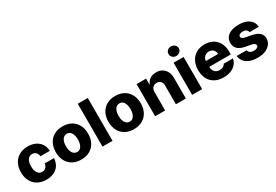

<svg xmlns="http://www.w3.org/2000/svg" viewBox="54 -1743 3949 2743"><g transform="rotate(-30 2028.5 -371.0)"><path d="M32.2 -263.7Q32.2 -344.7 64.5 -406.5Q96.7 -468.3 157 -502.7Q217.3 -537.1 298.8 -537.1Q370.6 -537.1 425.3 -510.7Q480 -484.4 510.5 -436.3Q541 -388.2 543 -324.2H389.6Q383.8 -365.2 360.6 -388.7Q337.4 -412.1 300.8 -412.1Q254.4 -412.1 227.3 -373.8Q200.2 -335.4 200.2 -265.6Q200.2 -194.8 227.1 -156.5Q253.9 -118.2 300.8 -118.2Q336.9 -118.2 360.8 -140.9Q384.8 -163.6 389.6 -205.1H543Q540.5 -140.6 510.3 -92Q480 -43.5 425.8 -16.8Q371.6 9.8 298.8 9.8Q216.8 9.8 156.5 -24.7Q96.2 -59.1 64.2 -120.8Q32.2 -182.6 32.2 -263.7Z M607.4 -263.7Q607.4 -345.2 639.6 -407Q671.9 -468.8 732.2 -502.9Q792.5 -537.1 874 -537.1Q955.6 -537.1 1015.9 -502.9Q1076.2 -468.8 1108.4 -407Q1140.6 -345.2 1140.6 -263.7Q1140.6 -182.1 1108.4 -120.4Q1076.2 -58.6 1015.9 -24.4Q955.6 9.8 874 9.8Q792.5 9.8 732.2 -24.4Q671.9 -58.6 639.6 -120.4Q607.4 -182.1 607.4 -263.7ZM972.7 -264.6Q972.7 -309.1 961.2 -343.3Q949.7 -377.4 927.7 -396.2Q905.8 -415 875 -415Q827.6 -415 801.5 -374Q775.4 -333 775.4 -264.6Q775.4 -196.3 801.5 -155.3Q827.6 -114.3 875 -114.3Q905.8 -114.3 927.7 -133.1Q949.7 -151.9 961.2 -186Q972.7 -220.2 972.7 -264.6Z M1390.6 0H1225.6V-707H1390.6Z M1475.6 -263.7Q1475.6 -345.2 1507.8 -407Q1540 -468.8 1600.3 -502.9Q1660.6 -537.1 1742.2 -537.1Q1823.7 -537.1 1884 -502.9Q1944.3 -468.8 1976.6 -407Q2008.8 -345.2 2008.8 -263.7Q2008.8 -182.1 1976.6 -120.4Q1944.3 -58.6 1884 -24.4Q1823.7 9.8 1742.2 9.8Q1660.6 9.8 1600.3 -24.4Q1540 -58.6 1507.8 -120.4Q1475.6 -182.1 1475.6 -263.7ZM1840.8 -264.6Q1840.8 -309.1 1829.3 -343.3Q1817.9 -377.4 1795.9 -396.2Q1773.9 -415 1743.2 -415Q1695.8 -415 1669.7 -374Q1643.6 -333 1643.6 -264.6Q1643.6 -196.3 1669.7 -155.3Q1695.8 -114.3 1743.2 -114.3Q1773.9 -114.3 1795.9 -133.1Q1817.9 -151.9 1829.3 -186Q1840.8 -220.2 1840.8 -264.6Z M2258.8 0H2093.8V-530.3H2250V-433.6H2255.9Q2274.4 -482.4 2316.7 -509.8Q2358.9 -537.1 2417 -537.1Q2472.2 -537.1 2513.9 -512.5Q2555.7 -487.8 2578.4 -442.6Q2601.1 -397.5 2600.6 -337.9V0H2436.5V-306.6Q2436.5 -351.6 2413.6 -377Q2390.6 -402.3 2349.6 -402.3Q2308.1 -402.3 2283.4 -376Q2258.8 -349.6 2258.8 -303.7Z M2704.1 -530.3H2869.1V0H2704.1ZM2702.1 -672.9Q2702.1 -694.3 2713.6 -712.6Q2725.1 -731 2744.6 -741.5Q2764.2 -752 2787.1 -752Q2810.1 -752 2829.8 -741.5Q2849.6 -731 2861.3 -712.6Q2873 -694.3 2873 -672.9Q2873 -651.4 2861.3 -633.1Q2849.6 -614.7 2829.8 -604.2Q2810.1 -593.8 2787.1 -593.8Q2764.2 -593.8 2744.6 -604.2Q2725.1 -614.7 2713.6 -633.1Q2702.1 -651.4 2702.1 -672.9Z M2954.1 -262.7Q2954.1 -344.2 2986.3 -406.5Q3018.6 -468.8 3077.9 -502.9Q3137.2 -537.1 3215.8 -537.1Q3291 -537.1 3348.9 -505.9Q3406.7 -474.6 3439.2 -413.6Q3471.7 -352.5 3471.7 -266.6V-224.6H3116.2V-221.7Q3116.2 -170.4 3145.5 -139.9Q3174.8 -109.4 3224.6 -109.4Q3257.8 -109.4 3282 -122.8Q3306.2 -136.2 3316.4 -160.2H3469.7Q3460 -108.4 3427.2 -70.1Q3394.5 -31.7 3342 -11Q3289.6 9.8 3221.7 9.8Q3139.2 9.8 3078.9 -23.2Q3018.6 -56.2 2986.3 -117.4Q2954.1 -178.7 2954.1 -262.7ZM3318.4 -321.3Q3317.9 -349.1 3305.2 -371.1Q3292.5 -393.1 3270 -405.5Q3247.6 -418 3219.7 -418Q3190.9 -418 3167.7 -405.3Q3144.5 -392.6 3130.9 -370.6Q3117.2 -348.6 3116.2 -321.3Z M3782.2 -423.8Q3751 -423.8 3730.2 -410.9Q3709.5 -397.9 3710 -377.9Q3708.5 -343.8 3770.5 -332L3871.1 -312.5Q3950.2 -296.9 3989 -261.7Q4027.8 -226.6 4028.3 -168.9Q4027.8 -115.7 3996.8 -75.2Q3965.8 -34.7 3910.6 -12.5Q3855.5 9.8 3784.2 9.8Q3709.5 9.8 3655 -11.2Q3600.6 -32.2 3569.6 -71.3Q3538.6 -110.4 3533.2 -163.1H3697.3Q3701.7 -134.8 3724.9 -119.6Q3748 -104.5 3785.2 -104.5Q3819.3 -104.5 3840.1 -116.9Q3860.8 -129.4 3861.3 -151.4Q3860.4 -168.9 3844.2 -180.4Q3828.1 -191.9 3793.9 -199.2L3703.1 -215.8Q3625 -230.5 3585.4 -269.3Q3545.9 -308.1 3546.9 -369.1Q3546.4 -421.4 3574.5 -459.2Q3602.5 -497.1 3655.3 -517.1Q3708 -537.1 3779.3 -537.1Q3850.1 -537.1 3902.1 -516.4Q3954.1 -495.6 3983.2 -457.3Q4012.2 -418.9 4015.6 -366.2H3862.3Q3858.9 -392.6 3837.2 -408.2Q3815.4 -423.8 3782.2 -423.8Z"/></g></svg>

Font: Pretendard Std ExtraBold
Style: Regular
Weight: 800
Designer: Base glyphs from Inter by Rasmus Andersson; Hangeul glyphs from Noto Sans CJK(Source Han Sans) by Jang Soo-young and Kan
Foundry: Kil Hyung-jin
Version: Version 1.309